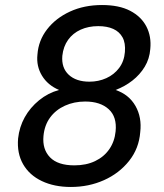

<svg xmlns="http://www.w3.org/2000/svg" viewBox="-20 -732 653 764"><path d="M262 12Q196 12 146.5 -11.5Q97 -35 72 -78.5Q47 -122 52 -181Q57 -227 78.5 -265.5Q100 -304 135.5 -333Q171 -362 215 -374Q170 -393 147 -431Q124 -469 129 -515Q133 -571 167.5 -615.5Q202 -660 258.5 -686Q315 -712 386 -712Q454 -712 498 -689Q542 -666 562.5 -626.5Q583 -587 578 -537Q575 -498 556 -466.5Q537 -435 507 -411.5Q477 -388 440 -374Q493 -356 519 -310.5Q545 -265 538 -206Q533 -141 493.5 -91.5Q454 -42 393.5 -15Q333 12 262 12ZM276 -74Q323 -74 358.5 -91Q394 -108 415 -138.5Q436 -169 440 -209Q446 -267 412.5 -297.5Q379 -328 319 -328Q275 -328 238.5 -311.5Q202 -295 179.5 -264.5Q157 -234 153 -191Q148 -138 179 -106Q210 -74 276 -74ZM336 -407Q372 -407 403 -421Q434 -435 454 -461.5Q474 -488 477 -525Q480 -561 467.5 -583.5Q455 -606 430.5 -617Q406 -628 371 -628Q332 -628 301 -614Q270 -600 251 -573.5Q232 -547 228 -510Q224 -462 253.5 -434.5Q283 -407 336 -407Z"/></svg>

Font: DM Sans 12pt Medium
Style: Italic
Weight: 500
Italic angle: -10°
Version: Version 4.004;gftools[0.9.30]